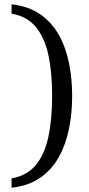

<svg xmlns="http://www.w3.org/2000/svg" viewBox="-20 -737 416 899"><path d="M317.9 -288.1Q317.9 -206.1 302.7 -132.3Q287.6 -58.6 254.4 0.2Q221.2 59.1 167 96.2Q112.8 133.3 34.2 142.1V98.1Q104.5 86.4 146.2 37.4Q188 -11.7 206.1 -94.5Q224.1 -177.2 224.1 -288.1Q224.1 -398.9 206.1 -481.2Q188 -563.5 146.2 -612.5Q104.5 -661.6 34.2 -672.9V-716.8Q112.8 -708 167 -670.9Q221.2 -633.8 254.4 -575.4Q287.6 -517.1 302.7 -443.4Q317.9 -369.6 317.9 -288.1Z"/></svg>

Font: Charis
Style: Regular
Weight: 400
Designer: Walt Agee, Miriam Martin, Annie Olsen, Victor Gaultney, Lorna Priest, Alan Ward, Bob Hallissy, Martin Hosken, Sharon Cor
Foundry: SIL Global
Version: Version 7.000